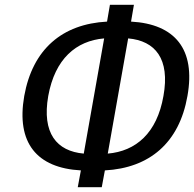

<svg xmlns="http://www.w3.org/2000/svg" viewBox="-20 -750 810 800"><path d="M514 -590C627 -580 689 -505 661 -350C634 -195 546 -120 429 -110ZM426 -660C239 -650 116 -545 81 -350C47 -155 133 -50 317 -40L304 30H404L417 -40C603 -50 727 -155 761 -350C796 -545 709 -650 526 -660L538 -730H438ZM329 -110C216 -120 154 -195 181 -350C209 -505 297 -580 414 -590Z"/></svg>

Font: Scada
Style: Italic
Weight: 400
Designer: Jovanny Lemonad
Foundry: Jovanny Lemonad
Version: Version 3.005